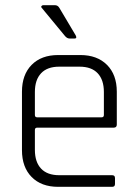

<svg xmlns="http://www.w3.org/2000/svg" viewBox="-20 -723 532 743"><path d="M269 -574H249Q240 -574 232 -583L142 -692Q138 -696 140.5 -699.5Q143 -703 148 -703H192Q204 -703 210 -692L273 -586Q279 -574 269 -574ZM414 0H205Q140 0 102.5 -38Q65 -76 65 -142V-368Q65 -434 102.5 -472Q140 -510 205 -510H291Q356 -510 394 -472Q432 -434 432 -368V-241Q432 -229 420 -229H124Q115 -229 115 -220V-143Q115 -96 139 -70.5Q163 -45 209 -45H414Q425 -45 425 -34V-11Q425 0 414 0ZM124 -269H373Q382 -269 382 -278V-367Q382 -414 358 -439.5Q334 -465 288 -465H209Q163 -465 139 -439.5Q115 -414 115 -367V-278Q115 -269 124 -269Z"/></svg>

Font: Rajdhani
Style: Regular
Weight: 400
Designer: Satya Rajpurohit, Jyotish Sonowal
Foundry: Indian Type Foundry
Version: Version 1.201;PS 1.0;hotconv 1.0.78;makeotf.lib2.5.61930; tt